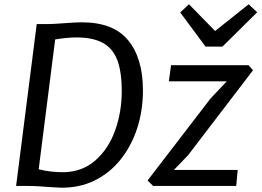

<svg xmlns="http://www.w3.org/2000/svg" viewBox="-20 -858 1207 886"><path d="M258.2 8Q228.9 7 205.8 5.1Q182.7 3.3 158.5 1.6Q134.2 0 100.8 0H54.3L149.5 -747H204.1Q213.9 -747 228.4 -747.8Q242.9 -748.5 259.9 -749.8Q276.9 -751 294.7 -752.2Q312.4 -753.5 328.8 -754.2Q345.3 -755 357.7 -755Q503.6 -755 571.6 -671.9Q639.6 -588.8 639.6 -441.1Q639.6 -347.4 612.7 -265.2Q585.8 -183 535.7 -120.9Q485.7 -58.8 415.5 -24.5Q345.3 9.7 258.2 8ZM273.5 -63.3Q360.4 -64.8 421.1 -118.7Q481.5 -172.1 511.6 -257.1Q541.8 -342 541.8 -437.4Q541.8 -527.7 520.6 -582.7Q499.1 -636.2 453.4 -660.7Q407.7 -685.3 331.4 -685.3Q311.1 -685.3 284.1 -682.6Q257.1 -679.9 234.6 -676L158.5 -76.9Q185.8 -69.8 216.1 -66.4Q246.4 -63 273.5 -63.3ZM1070.1 0H686.4L661.1 -25.2L951.5 -403.4L1026.4 -482.8H759.1L769.4 -557H1127.1L1147.5 -533.8L848.1 -142L782.6 -73.9H1076.8ZM1006.5 -642.9H928.5L811.6 -800.7L852 -838.3L972.7 -714.9L1127.5 -838.3L1166.7 -801.3Z"/></svg>

Font: Merriweather Sans Variable Regular
Style: Italic
Weight: 300
Italic angle: -8°
Designer: Eben Sorkin
Foundry: Eben Sorkin
Version: Version 2.001